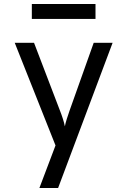

<svg xmlns="http://www.w3.org/2000/svg" viewBox="-20 -765 640 965"><path d="M178 180 259 -34 54 -550H151L281 -210Q289 -190 296 -168Q303 -146 306 -130Q309 -146 316 -168Q323 -190 330 -210L451 -550H546L272 180ZM140 -670V-745H460V-670Z"/></svg>

Font: JetBrainsMonoNL NF
Style: Regular
Weight: 400
Designer: Philipp Nurullin, Konstantin Bulenkov
Foundry: JetBrains
Version: Version 2.304; ttfautohint (v1.8.4.7-5d5b);Nerd Fonts 3.2.1